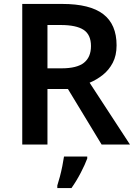

<svg xmlns="http://www.w3.org/2000/svg" viewBox="-20 -734 686 975"><path d="M296 -714Q437 -714 504.5 -662Q572 -610 572 -504Q572 -452 552.5 -415Q533 -378 502 -353.5Q471 -329 435 -314L640 0H496L325 -282H221V0H93V-714ZM288 -607H221V-387H292Q371 -387 406.5 -415.5Q442 -444 442 -500Q442 -558 404.5 -582.5Q367 -607 288 -607ZM423 71Q412 101 390.5 142.5Q369 184 343 221H271V208Q277 190 284 163.5Q291 137 296.5 109.5Q302 82 305 61H423Z"/></svg>

Font: Noto Sans SemiBold
Style: Regular
Weight: 600
Designer: Monotype Design Team
Foundry: Monotype Imaging Inc.
Version: Version 2.007